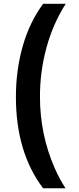

<svg xmlns="http://www.w3.org/2000/svg" viewBox="-20 -852 426 1037"><path d="M65.9 -329.1Q65.9 -472.2 102.5 -601.6Q139.2 -731.4 212.9 -831.5H335Q266.1 -723.6 231 -594.7Q195.8 -465.8 195.8 -330.1Q195.8 -127 274.4 53.7Q300.3 113.3 334 165H212.9Q65.9 -28.8 65.9 -329.1Z"/></svg>

Font: NotoSans-Bold
Style: Bold
Weight: 700
Designer: Monotype Design team
Foundry: Monotype Imaging Inc.
Version: Version 1.04